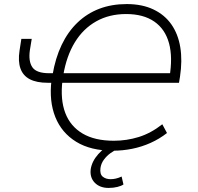

<svg xmlns="http://www.w3.org/2000/svg" viewBox="-20 -733 973 944"><path d="M535 8Q426 8 354.5 -36Q283 -80 252 -157.5Q221 -235 233 -337L243 -326H215Q160 -326 126.5 -343.5Q93 -361 80.5 -396.5Q68 -432 76 -484L85 -542H136L127 -487Q119 -432 139 -402.5Q159 -373 222 -373H250L238 -363Q252 -447 283 -512Q314 -577 361 -622Q408 -667 468.5 -690Q529 -713 603 -713Q679 -713 734.5 -686.5Q790 -660 823 -612.5Q856 -565 866.5 -500Q877 -435 865 -356L860 -326H276L287 -336Q276 -243 301 -177.5Q326 -112 386 -76.5Q446 -41 540 -41Q603 -41 662.5 -59.5Q722 -78 778 -122L801 -79Q764 -50 720.5 -30.5Q677 -11 630 -1.5Q583 8 535 8ZM600 -664Q517 -664 453 -628Q389 -592 348 -525Q307 -458 291 -363L282 -373H828L813 -352Q830 -451 811 -520.5Q792 -590 738.5 -627Q685 -664 600 -664ZM514 191Q471 191 446 165.5Q421 140 426 99Q432 60 463 25Q494 -10 541 -32L559 0Q541 7 522.5 20.5Q504 34 490.5 52.5Q477 71 474 93Q470 123 485 135.5Q500 148 524 148Q536 148 549.5 145Q563 142 578 135L587 174Q577 181 557.5 186Q538 191 514 191Z"/></svg>

Font: Nunito Sans 7pt ExtraLight
Style: Italic
Weight: 250
Italic angle: -9°
Designer: Vernon Adams
Foundry: Vernon Adams
Version: Version 3.101;gftools[0.9.27]